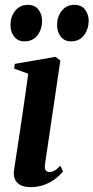

<svg xmlns="http://www.w3.org/2000/svg" viewBox="-20 -758 384 789"><path d="M103.5 11Q84 11 67.8 4.2Q51.5 -2.5 43 -17.8Q34.5 -33 37.5 -58Q39 -67.5 43.2 -95.5Q47.5 -123.5 53.8 -164.5Q60 -205.5 67.2 -254.2Q74.5 -303 82 -354.8Q89.5 -406.5 96 -455L38 -476L41 -495.5L208 -524.5L228 -509.5L165 -83.5Q162.5 -64.5 168 -57.8Q173.5 -51 182.5 -51Q193 -51 203.2 -56.5Q213.5 -62 228 -77L239 -54Q227.5 -39 208.5 -24Q189.5 -9 163.2 1Q137 11 103.5 11ZM80 -588Q53.5 -588 38.2 -607.5Q23 -627 23 -655.5Q23 -688.5 42.2 -713.2Q61.5 -738 93.5 -738Q124 -738 138.5 -718Q153 -698 153 -673Q153 -637.5 133.8 -612.8Q114.5 -588 80 -588ZM271.5 -588Q245 -588 229.8 -607.5Q214.5 -627 214.5 -655.5Q214.5 -688.5 233.5 -713.2Q252.5 -738 285 -738Q315.5 -738 330 -718Q344.5 -698 344.5 -673Q344 -637.5 325 -612.8Q306 -588 271.5 -588Z"/></svg>

Font: Merriweather 120pt SemiBold
Style: Italic
Weight: 600
Italic angle: -7.8°
Version: Version 2.101